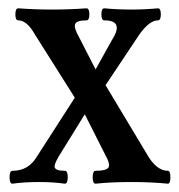

<svg xmlns="http://www.w3.org/2000/svg" viewBox="-20 -438 430 462"><path d="M10 4Q3 4 3 -11.5Q3 -27 10 -27Q48 -27 68 -60L160 -203L64 -355Q45 -389 24 -389Q17 -389 17 -403.5Q17 -418 24 -418Q64 -415 106 -415Q146 -415 188 -418Q195 -418 195 -403.5Q195 -389 188 -389Q165 -389 161 -380.5Q157 -372 170 -349L210 -271L249 -341Q280 -389 231 -389Q224 -389 224 -403.5Q224 -418 231 -418Q262 -415 296 -415Q328 -415 360 -418Q367 -418 367 -403.5Q367 -389 360 -389Q340 -389 316 -356L234 -233L333 -68Q356 -27 384 -27Q390 -27 390 -11.5Q390 4 384 4Q344 0 297 0Q247 0 210 4Q203 4 203 -11.5Q203 -27 210 -27Q236 -27 241 -35Q246 -43 233 -66L184 -163L129 -74Q110 -45 111.5 -36Q113 -27 136 -27Q143 -27 143 -11.5Q143 4 136 4Q108 0 74 0Q38 0 10 4Z"/></svg>

Font: Junicode Cond Medium
Style: Regular
Weight: 500
Width: 3
Designer: Peter S. Baker
Version: Version 2.201